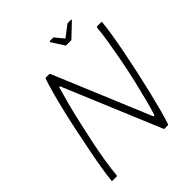

<svg xmlns="http://www.w3.org/2000/svg" viewBox="-218 -939 1076 1076"><g transform="rotate(-45 320.0 -401.0)"><path d="M466 -95Q468 -91 471.5 -91.5Q475 -92 477 -98Q489 -136 503.5 -192Q518 -248 533 -313Q548 -378 560.5 -444Q573 -510 582.5 -567.5Q592 -625 595 -666Q597 -673 600 -673H633Q635 -673 636.5 -672Q638 -671 637 -668Q634 -634 625.5 -581Q617 -528 604.5 -464Q592 -400 577.5 -333Q563 -266 548 -203.5Q533 -141 519 -89Q505 -37 494 -5Q493 -2 490.5 -1Q488 0 486 0H462Q457 0 457 -5L217 -579Q216 -583 213 -583Q210 -583 208 -578Q196 -538 181 -481Q166 -424 151 -358Q136 -292 122.5 -226.5Q109 -161 100 -103.5Q91 -46 88 -7Q87 0 83 0H50Q48 0 46.5 -1Q45 -2 46 -5Q49 -39 57.5 -91.5Q66 -144 78.5 -207.5Q91 -271 105 -338Q119 -405 134 -468.5Q149 -532 163.5 -584Q178 -636 189 -668Q190 -671 192 -672Q194 -673 195 -673H222Q225 -673 227 -668ZM404 -720Q400 -720 398 -723L352 -796Q351 -798 352.5 -800Q354 -802 357 -802H380Q385 -802 386 -799L424 -753Q426 -748 431 -753L491 -799Q494 -802 498 -802H522Q526 -802 526 -800Q526 -798 524 -796L447 -723Q446 -720 440 -720Z"/></g></svg>

Font: Glory Thin ExtraLight
Style: Italic
Weight: 250
Italic angle: -12°
Version: Version 1.011